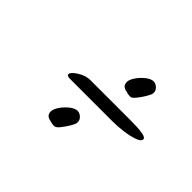

<svg xmlns="http://www.w3.org/2000/svg" viewBox="-71 -437 525 525"><g transform="rotate(45 192.0 -174.5)"><path d="M259 -239Q250 -239 237 -243Q224 -247 224 -261Q224 -270 232.5 -282.5Q241 -295 253 -304.5Q265 -314 275 -314Q283 -314 290.5 -307Q298 -300 297 -290Q297 -285 289.5 -272.5Q282 -260 273.5 -249.5Q265 -239 259 -239ZM108 -157Q96 -157 96 -163Q96 -171 114 -182.5Q132 -194 150 -194H305Q314 -194 328.5 -193.5Q343 -193 355 -190.5Q367 -188 367 -182Q367 -174 352 -168.5Q337 -163 315.5 -160Q294 -157 273 -157ZM169 -35Q160 -35 147 -39Q134 -43 134 -57Q134 -66 142.5 -78.5Q151 -91 163 -100.5Q175 -110 185 -110Q193 -110 200.5 -103Q208 -96 207 -86Q207 -81 199.5 -68.5Q192 -56 183.5 -45.5Q175 -35 169 -35Z"/></g></svg>

Font: Hurricane
Style: Regular
Weight: 400
Designer: Robert E. Leuschke
Foundry: Robert E. Leuschke
Version: Version 1.010; ttfautohint (v1.8.3)